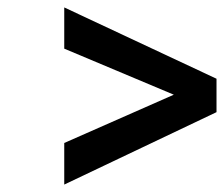

<svg xmlns="http://www.w3.org/2000/svg" viewBox="-20 -508 603 517"><path d="M448 -253 153 -377V-488L563 -296V-206L153 -11V-123Z"/></svg>

Font: Titillium Web
Style: SemiBold Italic
Weight: 600
Italic angle: -13°
Version: Version 1.001;PS 57.000;hotconv 1.0.70;makeotf.lib2.5.55311